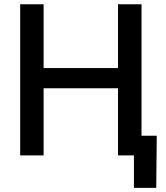

<svg xmlns="http://www.w3.org/2000/svg" viewBox="-20 -748 797 924"><path d="M77.1 0V-727.5H189.9V-420.4H547.9V-727.5H661.1V0H547.9V-323.2H189.9V0ZM624.5 156.2V0H585.9V-94.7H734.4L731.9 156.2Z"/></svg>

Font: V-Inter
Style: Medium-500
Weight: 500
Designer: Rasmus Andersson
Foundry: rsms
Version: Version 4.000;git-4146feb